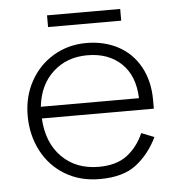

<svg xmlns="http://www.w3.org/2000/svg" viewBox="-48 -659 665 719"><g transform="rotate(-5 284.5 -300.0)"><path d="M50 -246Q50 -317 81.5 -374.5Q113 -432 168.5 -465Q224 -498 292 -498Q359 -498 411.5 -470Q464 -442 493.5 -388.5Q523 -335 523 -263V-231H102Q107 -139 160.5 -85.5Q214 -32 299 -32Q365 -32 405 -62Q445 -92 468 -144L516 -125Q486 -63 436.5 -24.5Q387 14 299 14Q225 14 168.5 -20Q112 -54 81 -113.5Q50 -173 50 -246ZM471 -275Q468 -360 419.5 -406Q371 -452 292 -452Q215 -452 163 -404.5Q111 -357 102 -275ZM430 -570H155V-614H430Z"/></g></svg>

Font: Space Grotesk Variable
Style: Regular
Weight: 400
Designer: Florian Karsten (Space Grotesk), Colophon Foundry (Space Mono)
Foundry: Florian Karsten
Version: Version 1.106